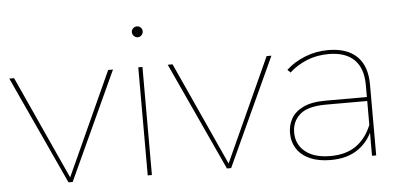

<svg xmlns="http://www.w3.org/2000/svg" viewBox="-49 -812 1924 915"><g transform="rotate(-5 912.5 -354.5)"><path d="M244 0 6 -517H29L258 -14H250L479 -517H502L264 0Z M623 0V-517H643V0ZM633 -660Q623 -660 615 -668Q607 -676 607 -686Q607 -697 615 -704.5Q623 -712 633 -712Q644 -712 651.5 -704.5Q659 -697 659 -686Q659 -676 651.5 -668Q644 -660 633 -660Z M1002 0 764 -517H787L1016 -14H1008L1237 -517H1260L1022 0Z M1696 0V-123V-140V-338Q1696 -419 1654 -460Q1612 -501 1532 -501Q1474 -501 1426 -481Q1378 -461 1344 -429L1330 -443Q1367 -478 1420 -499Q1473 -520 1531 -520Q1621 -520 1668.5 -474Q1716 -428 1716 -339V0ZM1499 3Q1441 3 1400 -15Q1359 -33 1337.5 -66Q1316 -99 1316 -142Q1316 -179 1333.5 -210.5Q1351 -242 1391 -261.5Q1431 -281 1500 -281H1707V-262H1499Q1411 -262 1373.5 -228.5Q1336 -195 1336 -143Q1336 -85 1379 -50.5Q1422 -16 1499 -16Q1574 -16 1622.5 -50.5Q1671 -85 1696 -148L1706 -135Q1685 -73 1632.5 -35Q1580 3 1499 3Z"/></g></svg>

Font: Montserrat Thin Thin
Style: Regular
Weight: 250
Version: Version 9.000